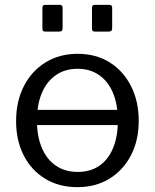

<svg xmlns="http://www.w3.org/2000/svg" viewBox="-20 -762 639 792"><path d="M238.2 -729.8V-646.9Q238.2 -638.3 234.8 -634.9Q231.4 -631.6 221.5 -631.6H168.9Q160.3 -631.6 157.6 -634.6Q154.9 -637.5 154.9 -644.9V-729.2Q154.9 -742 165.8 -742H227.3Q238.2 -742 238.2 -729.8ZM442.7 -729.8V-646.9Q442.7 -638.3 439.3 -634.9Q435.9 -631.6 426 -631.6H373.4Q364.7 -631.6 362.1 -634.6Q359.4 -637.5 359.4 -644.9V-729.2Q359.4 -742 370.3 -742H431.7Q442.7 -742 442.7 -729.8ZM497.5 -246.1H101.4V-308.7H497.5ZM299 10Q223.5 10 166.5 -24.6Q109.4 -59.3 77.9 -120.8Q46.4 -182.3 46.4 -262Q46.4 -344.6 78.7 -407.1Q110.9 -469.6 168.1 -504.8Q225.3 -540 300 -540Q376 -540 432.4 -504.7Q488.7 -469.4 520.4 -406.9Q552.2 -344.4 552.2 -263.4Q552.2 -183 520.3 -121.5Q488.4 -60 431.6 -25Q374.8 10 299 10ZM300.7 -52.8Q353.1 -52.8 390 -78.4Q427 -104.1 446.6 -151.6Q466.2 -199.1 466.2 -264.6Q466.2 -330.6 446.2 -378.5Q426.2 -426.3 388.9 -452.3Q351.6 -478.3 300 -478.3Q248.6 -478.3 210.8 -452.3Q173 -426.3 152.7 -378.5Q132.4 -330.6 132.4 -264.6Q132.4 -199.5 152.7 -151.8Q173 -104.1 210.8 -78.4Q248.6 -52.8 300.7 -52.8Z"/></svg>

Font: Libre Franklin Thin
Style: Regular
Weight: 100
Designer: Pablo Impallari, Rodrigo Fuenzalida, Nhung Nguyen
Foundry: Impallari Type
Version: Version 3.000